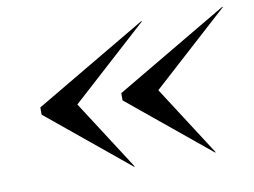

<svg xmlns="http://www.w3.org/2000/svg" viewBox="-60 -714 865 654"><g transform="rotate(-10 373.0 -387.5)"><path d="M481 -388 636.5 -146.5 635 -145 355 -375V-400L745 -630L746.5 -628.5ZM201 -388 356.5 -146.5 355 -145 75 -375V-400L465 -630L466.5 -628.5Z"/></g></svg>

Font: Bodoni* 72pt
Style: Italic
Weight: 400
Italic angle: -13°
Version: Version 2.3